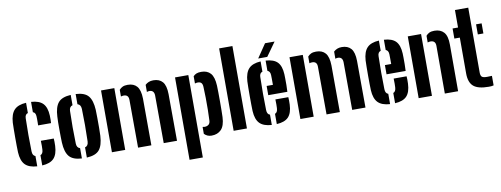

<svg xmlns="http://www.w3.org/2000/svg" viewBox="-75 -1218 4787 1836"><g transform="rotate(-10 2318.5 -300.0)"><path d="M37.5 -154.5Q36.5 -177.5 36 -215.8Q35.5 -254 35.5 -297.5Q35.5 -341 36 -380Q36.5 -419 37.5 -443.5Q43 -526.5 79.8 -565.2Q116.5 -604 195.5 -608.5V-509Q167.5 -501.5 166.5 -463Q162 -301 166.5 -141.5Q167.5 -100 195.5 -91.5V8.5Q115.5 3.5 78.8 -34.8Q42 -73 37.5 -154.5ZM271.5 -375.5Q272 -386.5 272.2 -404Q272.5 -421.5 272.2 -438Q272 -454.5 271.5 -463Q270 -501 244 -508.5V-608.5Q322.5 -604 358.5 -566.2Q394.5 -528.5 398 -448.5Q399 -431.5 398.5 -408.5Q398 -385.5 397 -375.5ZM244 8.5V-91Q270 -100 271.5 -141.5Q272.5 -155 272.5 -177Q272.5 -199 271.5 -226H397Q398 -216.5 398.5 -194.2Q399 -172 398 -154.5Q394.5 -72.5 358.2 -34.2Q322 4 244 8.5Z M467 -174Q466 -196.5 465.5 -229.5Q465 -262.5 464.8 -298.8Q464.5 -335 465 -368.8Q465.5 -402.5 467 -427Q471.5 -518.5 507 -561Q542.5 -603.5 629 -608.5V-508.5Q597 -499.5 596 -458.5Q591 -299.5 596 -142Q597 -100.5 629 -91.5V8.5Q543 4 507.2 -38.8Q471.5 -81.5 467 -174ZM677 8.5V-90.5Q709 -99 711 -142Q716 -300.5 711 -458.5Q709 -501 677 -509.5V-608.5Q764.5 -604 799.8 -561Q835 -518 840 -427Q841 -396 841.5 -349Q842 -302 841.8 -254.2Q841.5 -206.5 840 -174Q835 -82 799.8 -39Q764.5 4 677 8.5Z M1425 0 1423 -463.5Q1421.5 -514.5 1376 -514.5Q1363 -514.5 1351.5 -509.5V-579Q1366.5 -593 1385.5 -601Q1404.5 -609 1430.5 -609Q1489 -609 1520 -573Q1551 -537 1552 -453L1554 0ZM1176 0 1174 -463.5Q1174 -514.5 1127 -514.5Q1112.5 -514.5 1099.5 -510V-575Q1114 -591.5 1132.5 -600.2Q1151 -609 1181.5 -609Q1240 -609 1271 -573Q1302 -537 1303.5 -453L1305 0ZM922 0V-600H1051V0Z M1818 -88Q1827 -85.5 1837 -85.5Q1861 -85.5 1876.2 -97.8Q1891.5 -110 1892.5 -136.5Q1895 -184 1895.8 -242Q1896.5 -300 1895.8 -358.2Q1895 -416.5 1892.5 -463.5Q1891.5 -490 1880.5 -502.2Q1869.5 -514.5 1845.5 -514.5Q1831.5 -514.5 1818 -509.5V-580Q1831.5 -594.5 1849.5 -601.8Q1867.5 -609 1896 -609Q1954.5 -609 1986.2 -573Q2018 -537 2022 -453Q2023 -426.5 2023.5 -386.5Q2024 -346.5 2024 -301.8Q2024 -257 2023.5 -216Q2023 -175 2022 -147.5Q2018 -63.5 1982.8 -27.2Q1947.5 9 1889 9Q1847 9 1818 -21ZM1640.5 200V-600H1769.5V200Z M2104 0V-800H2233V0Z M2315 -154.5Q2314 -177.5 2313.5 -215.8Q2313 -254 2313 -297.5Q2313 -341 2313.5 -380Q2314 -419 2315 -443.5Q2320.5 -526.5 2357.2 -565.2Q2394 -604 2473 -608.5V-509Q2445 -501 2444 -463Q2439.5 -301 2444 -141.5Q2445 -100 2473 -91.5V8.5Q2393 3.5 2356.2 -34.8Q2319.5 -73 2315 -154.5ZM2489 -278V-367.5H2550Q2550 -401 2549.8 -427.8Q2549.5 -454.5 2549 -463Q2547.5 -499.5 2521.5 -508.5V-608Q2600 -603.5 2635.8 -566Q2671.5 -528.5 2675.5 -448.5Q2676 -436.5 2676.5 -408.2Q2677 -380 2676.8 -345Q2676.5 -310 2674.5 -278ZM2521.5 8.5V-91Q2547 -99.5 2549 -141.5Q2551 -171 2549 -226H2674.5Q2675.5 -216.5 2676 -194.2Q2676.5 -172 2675.5 -154.5Q2672 -72.5 2636 -34.2Q2600 4 2521.5 8.5ZM2455 -640 2545 -772.5H2637.5L2543 -640Z M3255 0 3253 -463.5Q3251.5 -514.5 3206 -514.5Q3193 -514.5 3181.5 -509.5V-579Q3196.5 -593 3215.5 -601Q3234.5 -609 3260.5 -609Q3319 -609 3350 -573Q3381 -537 3382 -453L3384 0ZM3006 0 3004 -463.5Q3004 -514.5 2957 -514.5Q2942.5 -514.5 2929.5 -510V-575Q2944 -591.5 2962.5 -600.2Q2981 -609 3011.5 -609Q3070 -609 3101 -573Q3132 -537 3133.5 -453L3135 0ZM2752 0V-600H2881V0Z M3463.5 -154.5Q3462.5 -177.5 3462 -215.8Q3461.5 -254 3461.5 -297.5Q3461.5 -341 3462 -380Q3462.5 -419 3463.5 -443.5Q3469 -526.5 3505.8 -565.2Q3542.5 -604 3621.5 -608.5V-509Q3593.5 -501 3592.5 -463Q3588 -301 3592.5 -141.5Q3593.5 -100 3621.5 -91.5V8.5Q3541.5 3.5 3504.8 -34.8Q3468 -73 3463.5 -154.5ZM3637.5 -278V-367.5H3698.5Q3698.5 -401 3698.2 -427.8Q3698 -454.5 3697.5 -463Q3696 -499.5 3670 -508.5V-608Q3748.5 -603.5 3784.2 -566Q3820 -528.5 3824 -448.5Q3824.5 -436.5 3825 -408.2Q3825.5 -380 3825.2 -345Q3825 -310 3823 -278ZM3670 8.5V-91Q3695.5 -99.5 3697.5 -141.5Q3699.5 -171 3697.5 -226H3823Q3824 -216.5 3824.5 -194.2Q3825 -172 3824 -154.5Q3820.5 -72.5 3784.5 -34.2Q3748.5 4 3670 8.5Z M4154.5 0V-463.5Q4154.5 -514.5 4105.5 -514.5Q4092.5 -514.5 4078 -509.5V-574.5Q4092 -591.5 4111 -600.2Q4130 -609 4160 -609Q4218.5 -609 4251 -573Q4283.5 -537 4283.5 -453V0ZM3900.5 0V-600H4029.5V0Z M4335.5 -502V-600H4388.5V-770H4517.5V-140.5Q4517.5 -111 4529.5 -99Q4541.5 -87 4580.5 -87Q4592.5 -87 4603 -87.8Q4613.5 -88.5 4627.5 -88.5V4Q4617 7 4605.2 8Q4593.5 9 4580 9Q4476.5 9 4432.5 -29Q4388.5 -67 4388.5 -154.5V-502ZM4563.5 -502V-600H4617.5V-502Z"/></g></svg>

Font: Big Shoulders Stencil Display ExtraBold
Style: Regular
Weight: 800
Designer: Patric King
Foundry: XO Type Co
Version: Version 1.000